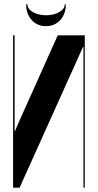

<svg xmlns="http://www.w3.org/2000/svg" viewBox="-20 -861 449 881"><path d="M245 -699 66 -300 49 -260H47V-300V-699H40V0H70L343 -606L361 -646H363V-606V0H369V-699ZM277 -841H282Q282 -797 256.5 -769Q231 -741 191 -741Q151 -741 125.5 -769Q100 -797 100 -841H106Q106 -820 131 -805.5Q156 -791 192 -791Q227 -791 252 -805.5Q277 -820 277 -841Z"/></svg>

Font: Moniqa Black
Style: Regular
Weight: 900
Designer: Rajesh Rajput
Foundry: Rajesh Rajput
Version: Version 1.000